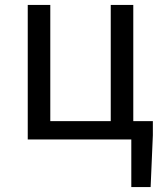

<svg xmlns="http://www.w3.org/2000/svg" viewBox="-20 -563 659 775"><path d="M510 192H588L597 -17V-74H518V-543H427V-74H183V-543H92V0H510Z"/></svg>

Font: Source Han Sans TC
Style: Regular
Weight: 400
Designer: Ryoko NISHIZUKA 西塚涼子 (kana, bopomofo & ideographs); Paul D. Hunt (Latin, Greek & Cyrillic); Sandoll Communications 산돌커뮤니
Foundry: Adobe
Version: Version 2.002;hotconv 1.0.116;makeotfexe 2.5.65601